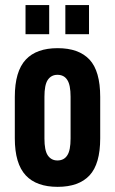

<svg xmlns="http://www.w3.org/2000/svg" viewBox="-20 -725 450 753"><path d="M38.1 -182.6V-344.7Q38.1 -445.3 81.1 -491.2Q123 -536.1 206.1 -536.1Q289.1 -536.1 331.1 -491.2Q373 -446.3 373 -344.7V-182.6Q373 -82 331.1 -37.1Q289.1 7.8 206.1 7.8Q123 7.8 81.1 -37.1Q38.1 -83 38.1 -182.6ZM256.8 -181.6V-345.7Q256.8 -391.6 244.1 -411.1Q231.4 -431.6 205.1 -431.6Q180.7 -431.6 167 -411.1Q154.3 -391.6 154.3 -345.7V-181.6Q154.3 -135.7 167 -116.2Q180.7 -95.7 205.1 -95.7Q231.4 -95.7 244.1 -116.2Q256.8 -135.7 256.8 -181.6ZM80.1 -705.1H172.9V-590.8H80.1ZM236.3 -705.1H329.1V-590.8H236.3Z"/></svg>

Font: Dinish Condensed
Style: Bold
Weight: 700
Width: 3
Designer: Bert Driehuis
Foundry: Playbeing
Version: Version 3.006; git-39231f3c-release